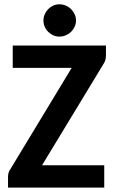

<svg xmlns="http://www.w3.org/2000/svg" viewBox="-20 -856 518 876"><path d="M16.6 0ZM463.4 -648.4V-601.1Q463.4 -580.1 451.2 -562.5L171.9 -102.1H455.6V0H16.6V-49.8Q16.6 -69.3 27.8 -85L307.1 -546.4H38.1V-648.4ZM326.7 -762.2Q326.7 -747.6 320.6 -734.1Q314.5 -720.7 304.2 -710.7Q293.9 -700.7 280 -694.8Q266.1 -689 250.5 -689Q236.3 -689 223.1 -694.8Q210 -700.7 200 -710.7Q189.9 -720.7 184.1 -734.1Q178.2 -747.6 178.2 -762.2Q178.2 -777.3 184.1 -790.8Q189.9 -804.2 200 -814.5Q210 -824.7 223.1 -830.6Q236.3 -836.4 250.5 -836.4Q266.1 -836.4 280 -830.6Q293.9 -824.7 304.2 -814.5Q314.5 -804.2 320.6 -790.8Q326.7 -777.3 326.7 -762.2Z"/></svg>

Font: Carlito
Style: Bold
Weight: 700
Designer: Lukasz Dziedzic
Foundry: tyPoland Lukasz Dziedzic
Version: Version 1.104